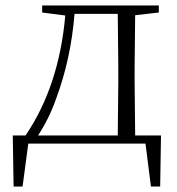

<svg xmlns="http://www.w3.org/2000/svg" viewBox="-20 -528 652 706"><path d="M135 -482V-508H564V-482L477 -472L475 -283V-226L477 -30H572L569 158H535L515 0H84L63 158H30L27 -30H74Q197 -211 220 -471ZM413 -30 415 -226V-283L413 -477H254Q241 -312 186 -164Q161 -93 120 -30Z"/></svg>

Font: Minh Nguyen ExtraLight
Style: Regular
Weight: 250
Designer: Ryoko NISHIZUKA 西塚涼子 (kana & ideographs); Frank Grießhammer (Latin, Greek & Cyrillic); Wenlong ZHANG 张文龙 (bopomofo); San
Foundry: Adobe
Version: Version 1.100;July 7, 2023;FontCreator 14.0.0.2814 64-bit